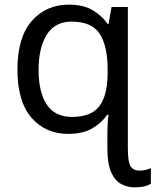

<svg xmlns="http://www.w3.org/2000/svg" viewBox="-20 -566 669 826"><path d="M276 -546Q339 -546 379 -522Q419 -498 443 -463H447L460 -536H530V72Q530 131 542 149.5Q554 168 579 168Q596 168 609 164.5Q622 161 629 157V224Q620 231 602 235.5Q584 240 559 240Q528 240 501 225.5Q474 211 458 174.5Q442 138 442 73V11Q442 -7 443 -31Q444 -55 447 -72H441Q418 -38 377.5 -14Q337 10 273 10Q176 10 115.5 -59.5Q55 -129 55 -267Q55 -405 116.5 -475.5Q178 -546 276 -546ZM288 -473Q216 -473 181 -416.5Q146 -360 146 -265Q146 -170 181 -116.5Q216 -63 290 -63Q372 -63 407 -108.5Q442 -154 443 -248V-266Q443 -368 409 -420.5Q375 -473 288 -473Z"/></svg>

Font: Apis
Style: Regular
Weight: 400
Designer: Monotype Design Team
Foundry: Monotype Imaging Inc.
Version: Version 2.000; build 0001